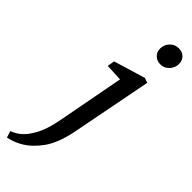

<svg xmlns="http://www.w3.org/2000/svg" viewBox="-398 -765 1025 1025"><g transform="rotate(45 115.0 -252.0)"><path d="M-65 241 -77 204Q-61 198 -48 190.5Q-35 183 -23 172.5Q-11 162 -1 150Q12 133 25.5 110Q39 87 51.5 50Q64 13 74 -44L148 -436L170 -404L45 -410L52 -451L231 -505L258 -495L169 -37Q158 17 142.5 56.5Q127 96 107 124Q87 152 64 174Q39 198 6.5 215.5Q-26 233 -65 241ZM237 -614Q212 -614 194.5 -630.5Q177 -647 177 -673Q177 -702 197 -723.5Q217 -745 247 -745Q274 -745 290.5 -728.5Q307 -712 307 -686Q307 -658 287 -636Q267 -614 237 -614Z"/></g></svg>

Font: Source Serif 4 Medium
Style: Italic
Weight: 500
Italic angle: -12°
Designer: Frank Grießhammer
Foundry: Adobe Systems Incorporated
Version: Version 4.004;hotconv 1.0.116;makeotfexe 2.5.65601